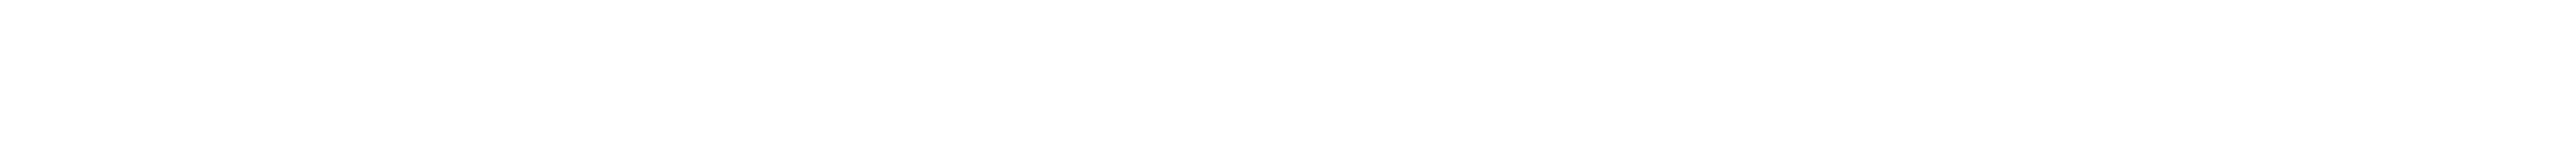

<svg xmlns="http://www.w3.org/2000/svg" viewBox="-20 -84 707 40"><path d="M4 -64Z"/></svg>

Font: CiSf OpenHand
Style: BdExt
Weight: 400
Foundry: Cannot Into Space Fonts
Version: Version 0.7892